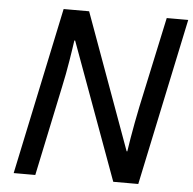

<svg xmlns="http://www.w3.org/2000/svg" viewBox="-51 -766 823 817"><g transform="rotate(5 360.0 -357.0)"><path d="M37.1 0 188 -713.9H296.9L507.8 -134.3H510.7Q514.2 -157.7 519.5 -190.4Q524.9 -223.1 531.7 -258.8Q538.6 -294.4 544.9 -325.7L628.4 -713.9H720.2L569.3 0H462.4L248.5 -584.5H245.1Q243.2 -570.3 239.7 -547.6Q236.3 -524.9 231.7 -496.8Q227.1 -468.8 221.7 -439.7Q216.3 -410.6 210.4 -384.3L129.4 0Z"/></g></svg>

Font: Open Sans Medium
Style: Italic
Weight: 500
Italic angle: -12°
Designer: Monotype Design Team
Foundry: Monotype Imaging Inc.
Version: Version 3.000